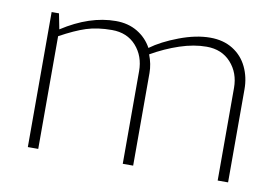

<svg xmlns="http://www.w3.org/2000/svg" viewBox="-63 -643 1084 745"><g transform="rotate(10 479.0 -270.5)"><path d="M86 -532H115L127 -471Q235 -541 338 -541Q387 -541 423.5 -519Q460 -497 480 -460Q522 -491 588 -516Q654 -541 710 -541Q762 -541 799.5 -517.5Q837 -494 856 -454Q875 -414 875 -367V0H834V-365Q834 -424 798 -464Q762 -504 702 -504Q652 -504 596.5 -485.5Q541 -467 487 -436Q501 -400 501 -365V0H460V-365Q460 -424 424.5 -464Q389 -504 329 -504Q272 -504 228.5 -490Q185 -476 127 -444V0H86Z"/></g></svg>

Font: Exo ExtraLight
Style: Regular
Weight: 275
Designer: Natanael Gama
Foundry: Natanael Gama
Version: Version 1.500; ttfautohint (v1.6)